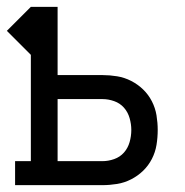

<svg xmlns="http://www.w3.org/2000/svg" viewBox="-21 -540 541 560"><path d="M23 0V-70H69V-380L-1 -450L69 -520H147V-321H278Q299 -321 320.5 -317.5Q342 -314 361.5 -304Q381 -294 396.5 -279Q412 -264 422 -244.5Q432 -225 435.5 -203.5Q439 -182 439 -161Q439 -139 435.5 -117.5Q432 -96 422 -76.5Q412 -57 396.5 -42Q381 -27 361.5 -17Q342 -7 320.5 -3.5Q299 0 278 0ZM147 -70H278Q295 -70 312 -76Q329 -82 340.5 -95Q352 -108 357 -125.5Q362 -143 362 -161Q362 -178 357 -195.5Q352 -213 340.5 -226Q329 -239 312 -245Q295 -251 278 -251H147Z"/></svg>

Font: Iosevka Slab
Style: Regular
Weight: 400
Monospace: yes
Designer: Belleve Invis
Foundry: Belleve Invis
Version: Version 11.2.4; ttfautohint (v1.8.3)